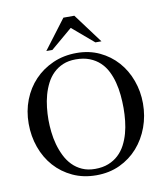

<svg xmlns="http://www.w3.org/2000/svg" viewBox="-78 -731 700 809"><g transform="rotate(-10 272.0 -327.0)"><path d="M515.1 -252Q515.1 -198.7 497.6 -150.9Q480 -103 448 -66.7Q416 -30.3 370.8 -9Q325.7 12.2 270 12.2Q214.4 12.2 169.2 -8.8Q124 -29.8 92 -65.7Q60.1 -101.6 43 -149.4Q25.9 -197.3 25.9 -251Q25.9 -305.2 44.2 -352.3Q62.5 -399.4 95.7 -434.3Q128.9 -469.2 174.8 -489.5Q220.7 -509.8 275.9 -509.8Q330.1 -509.8 374 -489Q418 -468.3 449.5 -432.9Q481 -397.5 498 -350.6Q515.1 -303.7 515.1 -252ZM431.2 -247.1Q431.2 -274.4 428.5 -302.7Q425.8 -331.1 418.9 -357.4Q412.1 -383.8 400.4 -406.7Q388.7 -429.7 370.6 -446.8Q352.5 -463.9 327.1 -473.9Q301.8 -483.9 268.1 -483.9Q236.8 -483.9 213.1 -473.9Q189.5 -463.9 171.9 -446.8Q154.3 -429.7 142.6 -406.7Q130.9 -383.8 123.8 -358.2Q116.7 -332.5 113.8 -305.4Q110.8 -278.3 110.8 -252.9Q110.8 -228 113.8 -200.7Q116.7 -173.3 124 -147Q131.3 -120.6 143.1 -96.7Q154.8 -72.8 172.4 -54.7Q189.9 -36.6 213.9 -25.9Q237.8 -15.1 269 -15.1Q301.8 -15.1 326.4 -24.9Q351.1 -34.7 369.1 -51.5Q387.2 -68.4 399.2 -91.1Q411.1 -113.8 418.2 -139.4Q425.3 -165 428.2 -192.6Q431.2 -220.2 431.2 -247.1ZM362.3 -540 270.5 -618.2 178.2 -540H152.3L247.6 -666H294.4L388.2 -540Z"/></g></svg>

Font: Scheherazade Rohingya
Style: Regular
Weight: 400
Designer: SIL International
Foundry: SIL International
Version: Version 2.000 (build 440/429)